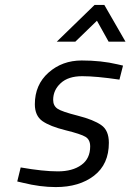

<svg xmlns="http://www.w3.org/2000/svg" viewBox="-20 -758 535 788"><path d="M212.9 -586.9 368.2 -737.8H408.2L495.1 -586.9H425.8L377.9 -672.9L289.1 -586.9ZM198.2 -348.1Q198.2 -324.2 215.8 -312Q233.4 -299.8 299.3 -283.2Q364.3 -266.6 395.5 -244.6Q426.8 -223.1 426.8 -171.9Q426.8 -84 366.2 -37.1Q305.7 9.8 209 9.8Q145 9.8 74.2 -7.8L50.8 -13.2L64.9 -70.8Q156.7 -54.7 217.3 -54.7Q277.8 -54.7 314 -81.1Q350.1 -106.9 350.1 -157.2Q350.1 -184.6 331.1 -196.3Q312 -208 248.5 -223.6Q185.1 -239.3 153.8 -261.2Q123 -283.2 123 -330.1Q123 -410.2 179.2 -460Q235.4 -509.8 315.4 -509.8Q395.5 -509.8 461.9 -494.1L484.9 -488.8L470.2 -431.2Q375 -445.3 317.4 -445.3Q259.8 -445.3 229 -416.5Q198.2 -388.2 198.2 -348.1Z"/></svg>

Font: TitilliumWeb-Italic
Style: Italic
Weight: 400
Italic angle: -13°
Version: Version 1.001;PS 57.000;hotconv 1.0.70;makeotf.lib2.5.55311